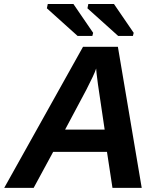

<svg xmlns="http://www.w3.org/2000/svg" viewBox="-41 -916 783 936"><path d="M218.3 -175.8 123 0H-20.5L363.8 -688H533.7L649.9 0H507.3L480.5 -175.8ZM427.7 -582Q422.9 -566.4 410.6 -540.5Q398.4 -514.6 379.9 -478.5L276.4 -284.2H469.2L436.5 -504.9Q432.1 -538.1 429.9 -557.4Q427.7 -576.7 427.7 -582ZM413.1 -755.9 409.2 -740.7H337.4L187.5 -875.5L191.9 -896.5H316.9ZM610.8 -755.9 606.9 -740.7H535.2L385.3 -875.5L389.6 -896.5H514.6Z"/></svg>

Font: Arimo
Style: Italic
Weight: 400
Italic angle: -12°
Designer: Steve Matteson
Foundry: Monotype Imaging Inc.
Version: Version 1.33